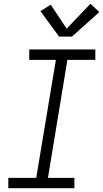

<svg xmlns="http://www.w3.org/2000/svg" viewBox="-20 -997 546 1017"><path d="M24 0V-55H172L276 -680H135V-735H485V-680H337L234 -55H374V0ZM293 -803 194 -938 249 -972 333 -845 459 -977 506 -933 361 -803Z"/></svg>

Font: Iosevka SS04 Light
Style: Italic
Weight: 300
Italic angle: -9°
Monospace: yes
Designer: Belleve Invis
Foundry: Belleve Invis
Version: Version 19.0.0; ttfautohint (v1.8.4)